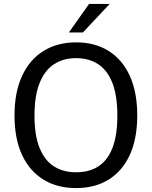

<svg xmlns="http://www.w3.org/2000/svg" viewBox="-20 -949 774 979"><path d="M368.2 10Q271.6 10 201 -33.5Q130.5 -76.9 92.2 -159.6Q54 -242.2 54 -360Q54 -478.6 92.5 -561.8Q131 -645.1 201.6 -689Q272.2 -733 368.2 -733Q464 -733 534 -689.2Q604 -645.4 641.9 -562.2Q679.8 -478.9 679.8 -360Q679.8 -242.4 642.2 -159.8Q604.5 -77.2 534.5 -33.6Q464.6 10 368.2 10ZM368.2 -70.5Q435.1 -70.5 482.1 -101.1Q529.1 -131.7 553.8 -195.7Q578.4 -259.6 578.4 -359Q578.4 -460.1 553.5 -525Q528.5 -589.8 481.5 -621.1Q434.5 -652.5 368.2 -652.5Q302 -652.5 254.5 -621Q207 -589.5 181.5 -524.5Q155.9 -459.5 155.9 -359Q155.9 -259.3 181.5 -195.5Q207 -131.7 254.5 -101.1Q302 -70.5 368.2 -70.5ZM434.2 -929H539.4L402.6 -783.5H331.2Z"/></svg>

Font: Public Sans Thin
Style: Regular
Weight: 100
Designer: The Public Sans project authors (U.S. Web Design System). Libre Franklin designed by Pablo Impallari and Rodrigo Fuenzal
Version: Version 1.008